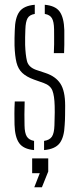

<svg xmlns="http://www.w3.org/2000/svg" viewBox="-20 -625 332 806"><path d="M165 5V-33.5Q188.5 -37 198 -51.5Q207.5 -66 208.5 -98.5Q209 -113.5 209.2 -127Q209.5 -140.5 209.8 -153.8Q210 -167 209.5 -180Q208.5 -223 200 -244.8Q191.5 -266.5 163.5 -276.5L122.5 -291Q91 -302.5 73.5 -319Q56 -335.5 49.2 -362.8Q42.5 -390 41 -434Q40.5 -451.5 41 -466Q41.5 -480.5 42 -497.5Q43 -550 61.2 -575.5Q79.5 -601 126 -605V-566.5Q104 -563 95.8 -548.5Q87.5 -534 86.5 -502Q86 -483 85.5 -468.8Q85 -454.5 85.5 -436.5Q87 -394.5 93.2 -369Q99.5 -343.5 130.5 -332L171 -318.5Q213.5 -304.5 233.5 -274Q253.5 -243.5 253.5 -181.5Q253.5 -163 253.2 -141.2Q253 -119.5 251.5 -100.5Q249.5 -49 230.5 -24Q211.5 1 165 5ZM206 -402Q207 -421 207.2 -438.8Q207.5 -456.5 207.2 -472.8Q207 -489 207 -502Q206.5 -534 198 -548.5Q189.5 -563 168 -566.5V-605Q213 -601 230.8 -575.8Q248.5 -550.5 250 -498.5V-437.5Q250 -420 249 -402ZM41 -101.5Q40.5 -122.5 40.5 -147.5Q40.5 -172.5 42 -199H83.5Q82.5 -169 82.5 -144.2Q82.5 -119.5 83 -98.5Q83.5 -66.5 92.5 -52Q101.5 -37.5 123 -33.5V5Q78.5 1 60.5 -24.2Q42.5 -49.5 41 -101.5ZM124 161 147 102H115V40H182.5V95L156 161Z"/></svg>

Font: Big Shoulders Stencil Display Thin Light
Style: Regular
Weight: 300
Version: Version 2.001